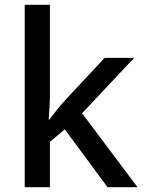

<svg xmlns="http://www.w3.org/2000/svg" viewBox="-20 -831 599 800"><path d="M188 -431V-811H83V-51H188V-240L250 -292L428 -51H553L322 -359L539 -590H416L251 -413C231 -392 201 -353 186 -333H183C185 -363 188 -404 188 -431Z"/></svg>

Font: Noto Sans Tamil UI Medium
Style: Regular
Weight: 500
Designer: Jelle Bosma - Monotype Design Team
Foundry: Monotype Imaging Inc.
Version: Version 2.004